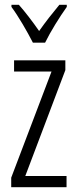

<svg xmlns="http://www.w3.org/2000/svg" viewBox="-20 -785 321 805"><path d="M118 -606H169C192 -653 230 -714 260 -756V-765H229C195 -724 174 -697 144 -655C117 -694 84 -737 59 -765H28V-756C57 -717 94 -653 118 -606ZM259 0V-47H86L254 -491V-532H39V-485H196L27 -40V0Z"/></svg>

Font: Noto Sans Arabic ExtCond Light
Style: Regular
Weight: 300
Width: 2
Designer: Monotype Design Team, Nadine Chahine, Nizar Qandah and Khaled Hosny
Foundry: Monotype Imaging Inc.
Version: Version 2.012